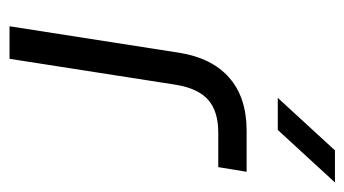

<svg xmlns="http://www.w3.org/2000/svg" viewBox="-184 -556 740 413"><g transform="rotate(90 186.5 -350.0)"><path d="M37 0 94 -365Q105 -435 147.5 -472.5Q190 -510 262 -510H350L340 -449H266Q220 -449 195.5 -427.5Q171 -406 163 -359L107 0ZM191 -577 304 -700H373L260 -577Z"/></g></svg>

Font: MuseoModerno Light
Style: Italic
Weight: 300
Italic angle: -9°
Designer: Pablo Cosgaya, Héctor Gatti, Marcela Romero, and the Authors of The MuseoModerno Project.
Foundry: Omnibus-Type Team
Version: Version 1.003